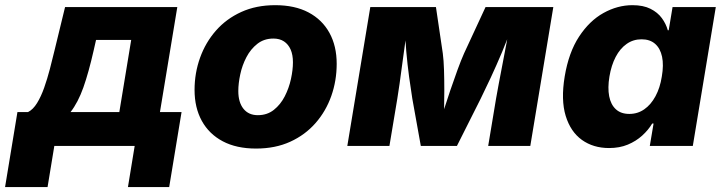

<svg xmlns="http://www.w3.org/2000/svg" viewBox="-73 -570 2827 750"><path d="M-53.2 160.6 -4.9 -132.3H36.6Q56.2 -142.1 71.8 -167.5Q87.4 -192.9 99.6 -227.5Q111.8 -262.2 121.8 -300.3Q131.8 -338.4 140.1 -373.5L181.2 -542.5H619.6L551.8 -132.3H636.2L587.9 160.6H426.8L453.1 0H139.2L112.8 160.6ZM202.6 -132.3H393.1L439.5 -414.1H302.2L293 -373.5Q273.4 -287.1 252.7 -228.5Q231.9 -169.9 202.6 -132.3Z M927.2 10.3Q850.6 10.3 797.1 -18.1Q743.7 -46.4 715.3 -97.9Q687 -149.4 687 -218.8Q687 -284.7 708.5 -344.5Q730 -404.3 770.5 -450.4Q811 -496.6 869.4 -523.2Q927.7 -549.8 1002 -549.8Q1078.6 -549.8 1132.1 -521.5Q1185.5 -493.2 1213.9 -441.7Q1242.2 -390.1 1242.2 -320.8Q1242.2 -254.9 1221.2 -195.3Q1200.2 -135.7 1159.7 -89.4Q1119.1 -43 1060.8 -16.4Q1002.4 10.3 927.2 10.3ZM934.1 -120.1Q970.7 -120.1 996.8 -140.9Q1022.9 -161.6 1039.3 -193.6Q1055.7 -225.6 1063.5 -261.2Q1071.3 -296.9 1071.3 -326.7Q1071.3 -356 1062.3 -376.5Q1053.2 -397 1036.4 -408.2Q1019.5 -419.4 995.1 -419.4Q958.5 -419.4 932.4 -398.9Q906.2 -378.4 889.6 -346.7Q873 -314.9 865.5 -279.5Q857.9 -244.1 857.9 -214.4Q857.9 -170.4 877.9 -145.3Q897.9 -120.1 934.1 -120.1Z M1283.7 0 1373.5 -542.5H1629.9L1656.7 -361.3Q1660.2 -335 1661.4 -296.9Q1662.6 -258.8 1662.6 -216.3Q1662.6 -173.8 1661.6 -134Q1660.6 -94.2 1659.2 -64H1637.7Q1646 -94.2 1658.7 -134.3Q1671.4 -174.3 1685.8 -216.6Q1700.2 -258.8 1714.1 -296.9Q1728 -335 1739.7 -361.3L1823.7 -542.5H2088.4L1998.5 0H1834L1864.7 -184.6Q1868.7 -207.5 1875.2 -242.4Q1881.8 -277.3 1889.6 -317.9Q1897.5 -358.4 1905 -398.7Q1912.6 -439 1918.5 -473.1H1929.2Q1911.1 -421.4 1888.7 -367.9Q1866.2 -314.5 1844 -266.8Q1821.8 -219.2 1804.7 -184.6L1711.9 0H1570.8L1537.6 -184.6Q1531.7 -221.2 1525.1 -269.3Q1518.6 -317.4 1513.9 -370.4Q1509.3 -423.3 1508.8 -473.1H1520Q1514.6 -438.5 1509 -398.2Q1503.4 -357.9 1498 -317.6Q1492.7 -277.3 1487.8 -242.7Q1482.9 -208 1479 -184.6L1448.2 0Z M2306.2 8.3Q2244.6 8.3 2200.2 -23.4Q2155.8 -55.2 2136.7 -117.4Q2117.7 -179.7 2132.8 -271Q2148.4 -365.2 2189 -427Q2229.5 -488.8 2284.4 -519.3Q2339.4 -549.8 2397.5 -549.8Q2439.9 -549.8 2468 -535.6Q2496.1 -521.5 2512.5 -499Q2528.8 -476.6 2535.6 -451.7H2539.1L2554.2 -542.5H2723.1L2633.3 0H2465.3L2480 -87.4H2474.6Q2459.5 -62 2435.5 -40.3Q2411.6 -18.6 2379.4 -5.1Q2347.2 8.3 2306.2 8.3ZM2385.3 -125Q2418 -125 2443.8 -143.1Q2469.7 -161.1 2487.5 -194.1Q2505.4 -227.1 2512.2 -271Q2520 -315.9 2513.2 -348.4Q2506.3 -380.9 2486.1 -398.7Q2465.8 -416.5 2433.1 -416.5Q2400.4 -416.5 2374.8 -398.4Q2349.1 -380.4 2332 -347.7Q2314.9 -314.9 2307.6 -271Q2300.3 -227.1 2306.6 -194.1Q2313 -161.1 2332.8 -143.1Q2352.5 -125 2385.3 -125Z"/></svg>

Font: Inter 16pt ExtraBold
Style: Italic
Weight: 800
Italic angle: -9.3988°
Version: Version 4.001;git-66647c0bb